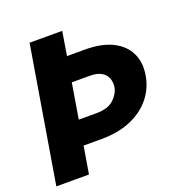

<svg xmlns="http://www.w3.org/2000/svg" viewBox="-130 -849 943 969"><g transform="rotate(-20 342.0 -364.0)"><path d="M130.9 -727.5H306.2L285.2 -599.6H379.9Q471.2 -599.6 529.3 -570.3Q587.4 -541 611.8 -489.7Q636.2 -438.5 625 -373Q614.3 -306.6 573 -255.6Q531.7 -204.6 464.1 -175.5Q396.5 -146.5 305.7 -146.5H209.5L185.1 0H9.8ZM231.4 -277.8H326.7Q389.2 -278.3 419.9 -307.1Q450.7 -335.9 457 -371.1Q460.4 -395 452.6 -417Q444.8 -439 422.1 -452.9Q399.4 -466.8 357.9 -466.8H262.7Z"/></g></svg>

Font: Inter Extra Bold
Style: Italic
Weight: 800
Italic angle: -9.39999°
Designer: Rasmus Andersson
Foundry: rsms
Version: Version 4.000;git-3c8e0fc